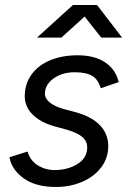

<svg xmlns="http://www.w3.org/2000/svg" viewBox="-20 -732 510 764"><path d="M17.5 -106.3 89.7 -129Q99.2 -94.2 129.4 -74.8Q159.7 -55.3 197.8 -55.3Q249 -55.3 288 -79.2Q327 -103.2 327 -145.5Q327 -170.8 306.7 -187.7Q286.3 -204.5 243.7 -216.5L198 -229Q141.3 -244.7 109.9 -276.1Q78.5 -307.5 78.5 -348.7Q78.5 -397.5 104.8 -434.7Q131.2 -471.8 179 -491.9Q226.8 -512 288.5 -512Q356.7 -512 398.7 -483.7Q440.7 -455.3 452.2 -405.3L380.8 -380.7Q371 -415.7 346.9 -430.1Q322.8 -444.5 277 -444.5Q227.7 -444.5 193.2 -419.8Q158.7 -395 158.7 -358.5Q158.7 -340.2 178.7 -323.8Q198.7 -307.5 237.3 -297.2L278.2 -286.3Q345.5 -268 378.2 -233.3Q410.8 -198.7 410.8 -150.8Q410.8 -103.5 382.8 -66.2Q354.7 -29 306.8 -8.5Q259 12 202.5 12Q122.3 12 74.4 -22.3Q26.5 -56.7 17.5 -106.3ZM270.2 -712H365.2V-710.3L224.5 -582.5H127.3ZM281.2 -711.2 282.8 -712H366.2L465.7 -582.5H382.7Z"/></svg>

Font: Oak Sans Light Italic
Style: Regular
Weight: 400
Italic angle: -9.5°
Foundry: Erik Kennedy, Walven
Version: Version 1.000;Glyphs 3.1.2 (3151)